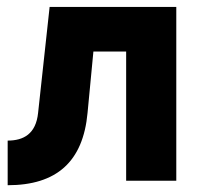

<svg xmlns="http://www.w3.org/2000/svg" viewBox="-20 -528 581 561"><path d="M495.1 -507.8H125L91.3 -198.2C85 -136.7 48.8 -117.2 2.4 -117.2V13.2C145.5 13.2 222.7 -55.7 235.8 -198.2L252.9 -377.4H348.6V0H495.1Z"/></svg>

Font: Giphurs ExtraBold
Style: Regular
Weight: 800
Version: Version 1.000